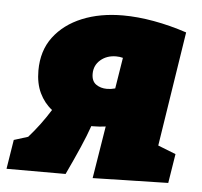

<svg xmlns="http://www.w3.org/2000/svg" viewBox="-75 -602 687 654"><g transform="rotate(5 268.5 -274.5)"><path d="M-30 0 -14 -100 34 -115Q74 -160 107 -213Q80 -234 64.5 -266.5Q49 -299 49 -343Q49 -411 84.5 -458Q120 -505 181 -530Q242 -555 320 -555Q370 -555 426 -545Q482 -535 539 -516L478 -124L539 -100L523 0L265 6L294 -173Q273 -170 252 -170Q248 -170 245 -170Q234 -138 215.5 -95.5Q197 -53 172 0ZM234 -348Q234 -323 249.5 -312Q265 -301 287 -301Q301 -301 315 -305L332 -411Q321 -414 309 -414Q277 -414 255.5 -395.5Q234 -377 234 -348Z"/></g></svg>

Font: Bitter Black
Style: Italic
Weight: 900
Italic angle: -9°
Designer: Sol Matas, and Bitter project Authors
Foundry: Sol Matas
Version: Version 2.001